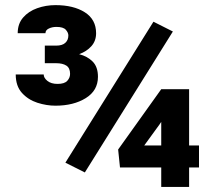

<svg xmlns="http://www.w3.org/2000/svg" viewBox="-20 -737 865 757"><path d="M661.6 -612.8 314.5 -57.1 237.8 -95.7 585 -651.4ZM764.6 -163.6V-76.7H725.6V0H615.7V-76.7H453.1L445.8 -147.5L615.7 -385.3H725.6V-163.6ZM548.8 -163.6H615.7V-256.3L608.4 -245.6ZM156.7 -487.8V-557.1H201.2Q225.6 -557.1 237.5 -568.1Q249.5 -579.1 249.5 -597.2Q249.5 -608.4 239.5 -619.6Q229.5 -630.9 202.6 -630.9Q185.5 -630.9 172.4 -624.5Q159.2 -618.2 159.2 -606H49.8Q49.8 -643.1 71 -667.7Q92.3 -692.4 126.5 -704.6Q160.6 -716.8 198.7 -716.8Q270 -716.8 314.5 -688.5Q358.9 -660.2 358.9 -606Q358.9 -575.7 340.3 -554.9Q321.8 -534.2 292 -523.4Q324.7 -515.1 345.5 -494.1Q366.2 -473.1 366.2 -434.1Q366.2 -379.9 318.1 -350.1Q270 -320.3 198.7 -320.3Q163.1 -320.3 127 -332Q90.8 -343.8 66.4 -370.8Q42 -397.9 42 -443.4H152.3Q152.3 -429.7 167 -418Q181.6 -406.2 207 -406.2Q234.4 -406.2 245.4 -418.5Q256.3 -430.7 256.3 -445.8Q256.3 -468.8 241.7 -478.3Q227.1 -487.8 201.2 -487.8Z"/></svg>

Font: Vazirmatn UI FD Black
Style: Regular
Weight: 900
Designer: Saber Rastikerdar
Foundry: Saber Rastikerdar
Version: Version 33.003